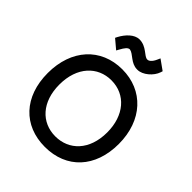

<svg xmlns="http://www.w3.org/2000/svg" viewBox="-254 -1098 1267 1267"><g transform="rotate(45 379.5 -464.5)"><path d="M710 -347C710 -567 574 -712 378 -712C179 -712 47 -566 47 -347C47 -126 179 12 378 12C580 12 710 -128 710 -347ZM378 -610C512 -610 602 -504 602 -347C602 -181 505 -86 378 -86C248 -86 155 -185 155 -347C155 -513 252 -610 378 -610ZM321 -840C357 -834 388 -780 447 -780H451C498 -780 555 -828 571 -878L575 -891L505 -941L496 -921C481 -886 462 -874 450 -874H448C418 -874 386 -932 318 -932C272 -931 230 -888 204 -839L197 -825L261 -771L271 -789C289 -822 303 -840 320 -840Z"/></g></svg>

Font: Mint Spirit No2
Style: Bold
Weight: 700
Designer: HARENDAL Hirwen
Foundry: Arkandis Digital Foundry.
Version: Version 1.004;FFEdit